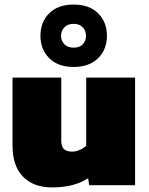

<svg xmlns="http://www.w3.org/2000/svg" viewBox="-20 -816 655 846"><path d="M304.2 -521Q235.8 -521 197 -559.6Q158.2 -598.1 158.2 -658.2Q158.2 -718.8 196.8 -757.3Q235.4 -795.9 304.2 -795.9Q373.5 -795.9 412.4 -757.3Q451.2 -718.8 451.2 -658.2Q451.2 -598.1 412.4 -559.6Q373.5 -521 304.2 -521ZM304.2 -606Q330.6 -606 344.7 -620.8Q358.9 -635.7 358.9 -658.2Q358.9 -680.7 344.7 -695.8Q330.6 -710.9 304.2 -710.9Q278.3 -710.9 263.7 -695.6Q249 -680.2 249 -658.2Q249 -636.2 263.7 -621.1Q278.3 -606 304.2 -606ZM210 9.8Q127.4 9.8 81.3 -37.6Q35.2 -85 35.2 -173.8V-474.1H250V-194.8Q250 -170.4 261.7 -159.2Q273.4 -147.9 297.9 -147.9Q314 -147.9 331.5 -155.5Q349.1 -163.1 359.9 -174.8V-474.1H575.2V0H373L368.2 -30.8Q307.1 9.8 210 9.8Z"/></svg>

Font: Kanit ExtraBold
Style: Regular
Weight: 800
Designer: Katatrad Team
Foundry: CadsonDemak
Version: Version 1.000;PS 001.000;hotconv 1.0.88;makeotf.lib2.5.64775